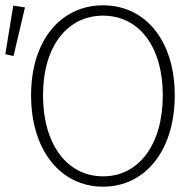

<svg xmlns="http://www.w3.org/2000/svg" viewBox="-43 -691 733 723"><path d="M345 12C503 12 615 -123 615 -332C615 -540 503 -671 345 -671C187 -671 74 -540 74 -332C74 -123 187 12 345 12ZM345 -27C210 -27 119 -147 119 -332C119 -516 210 -632 345 -632C480 -632 570 -516 570 -332C570 -147 480 -27 345 -27ZM8 -480 51 -663 7 -670 -23 -487Z"/></svg>

Font: Source Sans Pro Light
Style: Regular
Weight: 300
Designer: Paul D. Hunt
Foundry: Adobe Systems Incorporated
Version: Version 3.006;hotconv 1.0.111;makeotfexe 2.5.65597